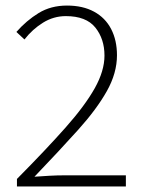

<svg xmlns="http://www.w3.org/2000/svg" viewBox="-20 -671 519 691"><path d="M41 0V-27Q146 -133 216 -212Q286 -291 321 -353.5Q356 -416 356 -471Q356 -531 323 -572Q290 -613 217 -613Q173 -613 135 -589.5Q97 -566 68 -529L39 -556Q75 -597 119 -624Q163 -651 221 -651Q278 -651 318.5 -629Q359 -607 380 -566.5Q401 -526 401 -472Q401 -408 364.5 -343Q328 -278 261 -203.5Q194 -129 104 -35Q131 -37 158.5 -38.5Q186 -40 212 -40H433V0Z"/></svg>

Font: Source Sans 3 Light
Style: Regular
Weight: 300
Designer: Paul D. Hunt
Foundry: Adobe
Version: Version 3.052;hotconv 1.1.0;makeotfexe 2.6.0